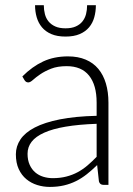

<svg xmlns="http://www.w3.org/2000/svg" viewBox="-20 -728 524 756"><path d="M360.5 -240.5Q289.5 -238 238.2 -229.2Q187 -220.5 153.8 -205.5Q120.5 -190.5 104.5 -169.8Q88.5 -149 88.5 -122.5Q88.5 -97.5 96.8 -79.2Q105 -61 118.8 -49.2Q132.5 -37.5 150.5 -32Q168.5 -26.5 188 -26.5Q217 -26.5 241.2 -32.8Q265.5 -39 286.2 -50.2Q307 -61.5 325 -77Q343 -92.5 360.5 -110.5ZM68 -427Q107 -466 150 -486Q193 -506 247.5 -506Q287.5 -506 317.5 -493.2Q347.5 -480.5 367.2 -456.8Q387 -433 397 -399.2Q407 -365.5 407 -324V0H388Q373 0 369.5 -14L362.5 -78Q342 -58 321.8 -42Q301.5 -26 279.5 -15Q257.5 -4 232 2Q206.5 8 176 8Q150.5 8 126.5 0.5Q102.5 -7 83.8 -22.5Q65 -38 53.8 -62.2Q42.5 -86.5 42.5 -120.5Q42.5 -152 60.5 -179Q78.5 -206 117 -226Q155.5 -246 215.8 -258Q276 -270 360.5 -272V-324Q360.5 -393 330.8 -430.2Q301 -467.5 242.5 -467.5Q206.5 -467.5 181.2 -457.5Q156 -447.5 138.5 -435.5Q121 -423.5 110 -413.5Q99 -403.5 91.5 -403.5Q86 -403.5 82.5 -406Q79 -408.5 76.5 -412.5ZM238 -584Q205 -584 182.2 -593.8Q159.5 -603.5 145.2 -620.5Q131 -637.5 124.5 -660Q118 -682.5 118 -707.5H152.5Q152.5 -689 156.8 -672.5Q161 -656 171.2 -643.5Q181.5 -631 197.8 -623.8Q214 -616.5 238 -616.5Q262 -616.5 278.2 -623.8Q294.5 -631 304.5 -643.5Q314.5 -656 318.8 -672.5Q323 -689 323 -707.5H357.5Q357.5 -682.5 351.2 -660Q345 -637.5 330.8 -620.5Q316.5 -603.5 293.8 -593.8Q271 -584 238 -584Z"/></svg>

Font: Lato 2
Style: Regular
Weight: 300
Designer: Lukasz Dziedzic with Adam Twardoch and Botio Nikoltchev
Foundry: tyPoland Lukasz Dziedzic
Version: Version 2.015; 2015-08-06; http://www.latofonts.com/